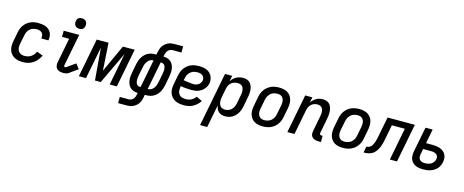

<svg xmlns="http://www.w3.org/2000/svg" viewBox="-46 -1543 6142 2544"><g transform="rotate(15 3025.0 -271.0)"><path d="M236 12Q203 12 172.5 6.5Q142 1 115.5 -14Q89 -29 70.5 -52Q52 -75 43.5 -104Q35 -133 35.5 -165Q36 -197 43 -230L66 -350Q71 -376 80.5 -401.5Q90 -427 106.5 -450.5Q123 -474 145.5 -492Q168 -510 193 -521.5Q218 -533 245 -537.5Q272 -542 298 -542Q325 -542 351.5 -538.5Q378 -535 402 -525.5Q426 -516 445 -500Q464 -484 475.5 -462Q487 -440 490 -413.5Q493 -387 488 -360L487 -354H390V-358Q394 -379 390 -399Q386 -419 372.5 -432.5Q359 -446 339.5 -451.5Q320 -457 299 -457Q275 -457 250 -448.5Q225 -440 205.5 -422Q186 -404 175.5 -380.5Q165 -357 161 -334L137 -214Q134 -196 133 -178Q132 -160 136 -143.5Q140 -127 148.5 -113Q157 -99 171 -90Q185 -81 201.5 -77Q218 -73 236 -73Q258 -73 280.5 -79Q303 -85 323 -98.5Q343 -112 357.5 -131Q372 -150 382 -171L466 -139Q450 -106 426.5 -76.5Q403 -47 372 -26.5Q341 -6 305.5 3Q270 12 236 12Z M842 -608Q825 -608 809 -614.5Q793 -621 783.5 -634Q774 -647 771.5 -664.5Q769 -682 773 -700Q775 -711 781 -722Q787 -733 797 -740Q807 -747 819 -749.5Q831 -752 842 -752Q860 -752 875.5 -745.5Q891 -739 901 -726Q911 -713 913.5 -695.5Q916 -678 912 -660Q910 -649 904 -638Q898 -627 887.5 -620Q877 -613 865.5 -610.5Q854 -608 842 -608ZM789 12Q764 12 740.5 6Q717 0 701 -16Q685 -32 680.5 -56Q676 -80 681 -105L747 -445H650V-530H863L777 -89Q776 -82 779 -75.5Q782 -69 789 -69Q794 -69 798.5 -69.5Q803 -70 808 -73L923 -155L976 -89L860 -7Q845 4 826 8Q807 12 789 12Z M1000 0 1103 -530H1265L1289 -152L1462 -530H1624L1521 0H1423L1509 -441L1300 0H1221L1184 -441L1098 0Z M1715 210H1595V125H1716Q1732 125 1748 118.5Q1764 112 1776.5 99.5Q1789 87 1795.5 71Q1802 55 1805 39L1810 12Q1781 12 1755 3.5Q1729 -5 1709.5 -22.5Q1690 -40 1678.5 -64.5Q1667 -89 1663 -116.5Q1659 -144 1661 -172.5Q1663 -201 1669 -230L1692 -350Q1697 -374 1705 -398Q1713 -422 1726.5 -444.5Q1740 -467 1758 -486Q1776 -505 1799 -518Q1822 -531 1846.5 -536.5Q1871 -542 1896 -542H1918L1927 -585Q1931 -606 1938.5 -626.5Q1946 -647 1959 -665.5Q1972 -684 1990 -699Q2008 -714 2028 -723.5Q2048 -733 2069.5 -736.5Q2091 -740 2112 -740H2232V-655H2111Q2095 -655 2079 -648.5Q2063 -642 2050.5 -629.5Q2038 -617 2031.5 -601Q2025 -585 2021 -569L2016 -542Q2045 -542 2071.5 -533.5Q2098 -525 2117.5 -507.5Q2137 -490 2148.5 -465.5Q2160 -441 2164 -413.5Q2168 -386 2166 -357.5Q2164 -329 2158 -300L2135 -180Q2130 -156 2122 -132Q2114 -108 2100.5 -85.5Q2087 -63 2069 -44Q2051 -25 2028 -12Q2005 1 1980 6.5Q1955 12 1930 12H1908L1900 55Q1896 76 1888.5 96.5Q1881 117 1868 135.5Q1855 154 1837 169Q1819 184 1798.5 193.5Q1778 203 1757 206.5Q1736 210 1715 210ZM1818 -73H1827L1902 -457H1896Q1882 -457 1867.5 -452Q1853 -447 1841 -437.5Q1829 -428 1819.5 -415.5Q1810 -403 1804 -389.5Q1798 -376 1793.5 -362Q1789 -348 1787 -334L1763 -214Q1760 -198 1758 -183Q1756 -168 1757 -153.5Q1758 -139 1760.5 -124.5Q1763 -110 1770.5 -98.5Q1778 -87 1790.5 -80Q1803 -73 1818 -73ZM1925 -73H1931Q1945 -73 1959.5 -78Q1974 -83 1986 -92.5Q1998 -102 2007.5 -114.5Q2017 -127 2023 -140.5Q2029 -154 2033 -168Q2037 -182 2040 -196L2063 -316Q2066 -332 2068 -347Q2070 -362 2069.5 -376.5Q2069 -391 2066 -405.5Q2063 -420 2056 -431.5Q2049 -443 2036.5 -450Q2024 -457 2009 -457H2000Z M2443 12Q2410 12 2378.5 6.5Q2347 1 2320 -13Q2293 -27 2273.5 -50.5Q2254 -74 2244.5 -103Q2235 -132 2235.5 -164.5Q2236 -197 2243 -230L2266 -350Q2271 -376 2281 -402.5Q2291 -429 2308 -452Q2325 -475 2348 -493.5Q2371 -512 2397.5 -523Q2424 -534 2451 -538Q2478 -542 2504 -542Q2532 -542 2559 -538Q2586 -534 2609.5 -524Q2633 -514 2652 -497Q2671 -480 2682 -457.5Q2693 -435 2697 -408Q2701 -381 2696 -354Q2691 -332 2680.5 -311.5Q2670 -291 2654 -273.5Q2638 -256 2618 -243Q2598 -230 2576.5 -222.5Q2555 -215 2533 -212.5Q2511 -210 2489 -210Q2470 -210 2451 -211Q2432 -212 2413.5 -213.5Q2395 -215 2376 -216.5Q2357 -218 2339 -223L2337 -214Q2334 -195 2333.5 -177Q2333 -159 2337 -142.5Q2341 -126 2351 -112Q2361 -98 2375 -89Q2389 -80 2407 -76.5Q2425 -73 2443 -73Q2462 -73 2481 -76.5Q2500 -80 2518.5 -89Q2537 -98 2552.5 -111.5Q2568 -125 2579 -142L2659 -104Q2642 -77 2617.5 -54Q2593 -31 2564 -15.5Q2535 0 2504 6Q2473 12 2443 12ZM2493 -291Q2510 -291 2527.5 -295.5Q2545 -300 2560 -310Q2575 -320 2586 -335.5Q2597 -351 2600 -368Q2604 -388 2597.5 -406.5Q2591 -425 2577 -436.5Q2563 -448 2544 -452.5Q2525 -457 2505 -457Q2489 -457 2471.5 -454Q2454 -451 2438.5 -443.5Q2423 -436 2409 -424Q2395 -412 2385 -397Q2375 -382 2369.5 -366Q2364 -350 2361 -334L2356 -310Q2372 -304 2389 -302Q2406 -300 2424 -298.5Q2442 -297 2459 -294Q2476 -291 2493 -291Z M2719 210 2863 -530H2961L2946 -453Q2960 -474 2978.5 -491.5Q2997 -509 3019 -520.5Q3041 -532 3064.5 -537Q3088 -542 3111 -542Q3139 -542 3164.5 -533.5Q3190 -525 3206.5 -506Q3223 -487 3232 -462Q3241 -437 3243 -410.5Q3245 -384 3242.5 -356Q3240 -328 3234 -300L3211 -180Q3206 -156 3198.5 -132.5Q3191 -109 3177.5 -86.5Q3164 -64 3145.5 -45Q3127 -26 3104.5 -12.5Q3082 1 3057 6.5Q3032 12 3008 12Q2983 12 2959.5 5Q2936 -2 2918.5 -17.5Q2901 -33 2891.5 -54.5Q2882 -76 2877 -100L2817 210ZM2986 -73Q3009 -73 3033 -82Q3057 -91 3074.5 -109.5Q3092 -128 3101.5 -150.5Q3111 -173 3116 -196L3139 -316Q3143 -333 3144 -350Q3145 -367 3142.5 -383Q3140 -399 3134 -413.5Q3128 -428 3116.5 -438Q3105 -448 3089.5 -452.5Q3074 -457 3057 -457Q3035 -457 3012 -450Q2989 -443 2970 -427.5Q2951 -412 2940.5 -390.5Q2930 -369 2925 -347L2902 -227Q2898 -209 2896.5 -191Q2895 -173 2897 -155.5Q2899 -138 2905.5 -122.5Q2912 -107 2923 -95.5Q2934 -84 2951 -78.5Q2968 -73 2986 -73Z M3524 12Q3492 12 3462.5 6Q3433 0 3408 -15Q3383 -30 3366 -54Q3349 -78 3341.5 -106.5Q3334 -135 3335 -166.5Q3336 -198 3343 -230L3366 -350Q3371 -376 3381 -402Q3391 -428 3407.5 -451Q3424 -474 3447 -492.5Q3470 -511 3495.5 -522Q3521 -533 3548.5 -537.5Q3576 -542 3602 -542Q3634 -542 3664 -536Q3694 -530 3719 -515Q3744 -500 3761 -476Q3778 -452 3785.5 -423.5Q3793 -395 3791.5 -363.5Q3790 -332 3784 -300L3761 -180Q3756 -154 3746 -128Q3736 -102 3719.5 -79Q3703 -56 3680 -37.5Q3657 -19 3631 -8Q3605 3 3577.5 7.5Q3550 12 3524 12ZM3526 -73Q3542 -73 3558 -76.5Q3574 -80 3590 -87.5Q3606 -95 3619 -107Q3632 -119 3642 -134Q3652 -149 3657.5 -164.5Q3663 -180 3666 -196L3689 -316Q3693 -334 3694 -351Q3695 -368 3692.5 -384Q3690 -400 3682.5 -414.5Q3675 -429 3663 -439Q3651 -449 3635 -453Q3619 -457 3601 -457Q3585 -457 3568.5 -453.5Q3552 -450 3536 -442.5Q3520 -435 3507.5 -423Q3495 -411 3485 -396Q3475 -381 3469.5 -365.5Q3464 -350 3461 -334L3437 -214Q3434 -196 3432.5 -179Q3431 -162 3434 -146Q3437 -130 3444 -115.5Q3451 -101 3463.5 -91Q3476 -81 3492 -77Q3508 -73 3526 -73Z M4324 12H4290Q4274 12 4258.5 9.5Q4243 7 4229.5 1Q4216 -5 4205 -15.5Q4194 -26 4188.5 -40Q4183 -54 4183 -70Q4183 -86 4186 -102L4227 -316Q4231 -333 4232.5 -349.5Q4234 -366 4232 -382Q4230 -398 4224.5 -412.5Q4219 -427 4208 -437.5Q4197 -448 4182 -452.5Q4167 -457 4150 -457Q4129 -457 4107 -449.5Q4085 -442 4067.5 -426Q4050 -410 4039.5 -389Q4029 -368 4025 -347L3958 0H3860L3963 -530H4061L4046 -455Q4059 -475 4077 -492Q4095 -509 4116 -520.5Q4137 -532 4159.5 -537Q4182 -542 4204 -542Q4232 -542 4257 -533Q4282 -524 4298 -505Q4314 -486 4322 -461Q4330 -436 4331.5 -409.5Q4333 -383 4330.5 -355.5Q4328 -328 4322 -300L4284 -102Q4282 -96 4283 -90.5Q4284 -85 4287.5 -81Q4291 -77 4296 -75Q4301 -73 4307 -73H4324Z M4624 12Q4592 12 4562.5 6Q4533 0 4508 -15Q4483 -30 4466 -54Q4449 -78 4441.5 -106.5Q4434 -135 4435 -166.5Q4436 -198 4443 -230L4466 -350Q4471 -376 4481 -402Q4491 -428 4507.5 -451Q4524 -474 4547 -492.5Q4570 -511 4595.5 -522Q4621 -533 4648.5 -537.5Q4676 -542 4702 -542Q4734 -542 4764 -536Q4794 -530 4819 -515Q4844 -500 4861 -476Q4878 -452 4885.5 -423.5Q4893 -395 4891.5 -363.5Q4890 -332 4884 -300L4861 -180Q4856 -154 4846 -128Q4836 -102 4819.5 -79Q4803 -56 4780 -37.5Q4757 -19 4731 -8Q4705 3 4677.5 7.5Q4650 12 4624 12ZM4626 -73Q4642 -73 4658 -76.5Q4674 -80 4690 -87.5Q4706 -95 4719 -107Q4732 -119 4742 -134Q4752 -149 4757.5 -164.5Q4763 -180 4766 -196L4789 -316Q4793 -334 4794 -351Q4795 -368 4792.5 -384Q4790 -400 4782.5 -414.5Q4775 -429 4763 -439Q4751 -449 4735 -453Q4719 -457 4701 -457Q4685 -457 4668.5 -453.5Q4652 -450 4636 -442.5Q4620 -435 4607.5 -423Q4595 -411 4585 -396Q4575 -381 4569.5 -365.5Q4564 -350 4561 -334L4537 -214Q4534 -196 4532.5 -179Q4531 -162 4534 -146Q4537 -130 4544 -115.5Q4551 -101 4563.5 -91Q4576 -81 4592 -77Q4608 -73 4626 -73Z M5266 0 5352 -445H5174L5138 -257Q5134 -239 5130.5 -220.5Q5127 -202 5122 -183.5Q5117 -165 5110.5 -147Q5104 -129 5095 -111.5Q5086 -94 5074.5 -77Q5063 -60 5048.5 -46Q5034 -32 5016.5 -23Q4999 -14 4979.5 -8.5Q4960 -3 4942 -1.5Q4924 0 4905 0L4921 -85Q4936 -85 4950.5 -89.5Q4965 -94 4977 -104.5Q4989 -115 4997 -128.5Q5005 -142 5011.5 -156Q5018 -170 5022 -184Q5026 -198 5030 -212.5Q5034 -227 5037 -241.5Q5040 -256 5042 -270L5093 -530H5467L5364 0Z M5725 12Q5697 12 5670 8Q5643 4 5619.5 -7Q5596 -18 5578 -36.5Q5560 -55 5550.5 -79.5Q5541 -104 5541 -131.5Q5541 -159 5546 -187L5613 -530H5711L5673 -334H5762Q5790 -334 5816.5 -330.5Q5843 -327 5868 -317.5Q5893 -308 5912.5 -292Q5932 -276 5944.5 -253.5Q5957 -231 5958.5 -203.5Q5960 -176 5955 -148Q5950 -124 5939.5 -100.5Q5929 -77 5911 -57.5Q5893 -38 5870.5 -24Q5848 -10 5823.5 -2Q5799 6 5774 9Q5749 12 5725 12ZM5726 -73Q5747 -73 5768.5 -77.5Q5790 -82 5809.5 -93Q5829 -104 5842.5 -123.5Q5856 -143 5860 -163Q5862 -177 5860.5 -190Q5859 -203 5852.5 -213.5Q5846 -224 5836 -231Q5826 -238 5814 -242Q5802 -246 5788.5 -247.5Q5775 -249 5762 -249H5656L5641 -171Q5637 -151 5639.5 -131Q5642 -111 5655 -97.5Q5668 -84 5687 -78.5Q5706 -73 5726 -73Z"/></g></svg>

Font: Lode Dark
Style: Bold Italic
Weight: 700
Italic angle: -11°
Monospace: yes
Designer: Belleve Invis
Foundry: Belleve Invis
Version: Version 29.2.0; ttfautohint (v1.8.3)